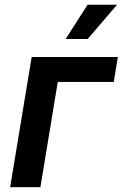

<svg xmlns="http://www.w3.org/2000/svg" viewBox="-20 -785 514 805"><path d="M474.1 -545.9 457 -441.4H222.2L149.4 0H22.5L112.8 -545.9ZM255.4 -621.6 347.2 -765.1H470.7L347.7 -621.6Z"/></svg>

Font: Inter SemiBold
Style: Italic
Weight: 600
Italic angle: -9.3988°
Designer: Rasmus Andersson
Foundry: rsms
Version: Version 4.001;git-66647c0bb